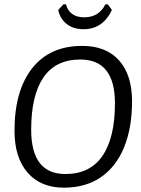

<svg xmlns="http://www.w3.org/2000/svg" viewBox="-20 -859 651 887"><path d="M590 -391Q590 -268 553 -178Q516 -88 445.5 -40Q375 8 275 8Q168 8 107.5 -61.5Q47 -131 47 -255Q47 -440 128.5 -543.5Q210 -647 360 -647Q470 -647 530 -580Q590 -513 590 -391ZM124 -260Q124 -55 282 -55Q396 -55 453.5 -139Q511 -223 511 -382Q511 -584 351 -584Q237 -584 180.5 -501Q124 -418 124 -260ZM497 -813Q455 -724 366 -724Q320 -724 289 -747.5Q258 -771 249 -813L273 -839H285Q292 -810 313.5 -794.5Q335 -779 369 -779Q437 -779 467 -839H478Z"/></svg>

Font: Alegreya Sans SC
Style: Italic
Weight: 400
Italic angle: -7°
Designer: Juan Pablo del Peral
Foundry: Huerta Tipografica
Version: Version 2.008; ttfautohint (v1.6)